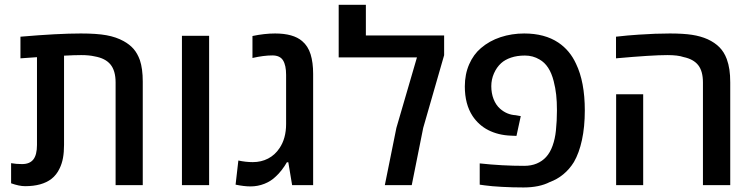

<svg xmlns="http://www.w3.org/2000/svg" viewBox="-20 -782 3183 811"><path d="M26.9 -7.8V-92.8Q48.3 -88.9 73.2 -88.9Q105.5 -88.9 120.8 -108.4Q136.2 -127.9 136.2 -169.9V-540.5L66.4 -535.6V-627Q224.6 -640.6 321.3 -640.6Q388.7 -640.6 429.9 -633.1Q471.2 -625.5 502 -608.4Q527.8 -594.2 544.2 -575.4Q560.5 -556.6 570.8 -528.3Q583 -492.2 583 -437.5V0H468.3V-433.6Q468.3 -483.4 446.5 -509.8Q424.8 -536.1 379.4 -543.9Q356.4 -549.3 322.8 -549.3Q294.4 -549.3 250.5 -546.9V-169.9Q250.5 -139.2 246.1 -115Q241.7 -90.8 231.9 -70.8Q219.2 -43.5 197.3 -26.4Q157.2 4.4 85.9 4.4Q61 4.4 26.9 -7.8Z M748.5 -630.9H863.3V0H748.5Z M975.1 -2 986.8 -104Q1018.1 -97.2 1047.9 -97.2Q1083.5 -97.2 1112.5 -112.3Q1141.6 -127.4 1160.6 -156.2Q1188.5 -197.3 1188.5 -258.3V-465.8Q1188.5 -506.3 1175.5 -527.1Q1162.6 -547.9 1130.4 -547.9Q1093.8 -547.9 1046.4 -537.1V-629.9Q1097.2 -640.6 1142.1 -640.6Q1218.8 -640.6 1256.3 -608.4Q1281.2 -587.4 1292 -552.5Q1302.7 -517.6 1302.7 -470.2V0H1213.9L1197.8 -96.7H1191.9Q1182.6 -80.1 1169.4 -63.2Q1156.2 -46.4 1144.5 -36.1Q1124.5 -16.6 1096.7 -5.6Q1068.8 5.4 1038.1 5.4Q1011.2 5.4 975.1 -2Z M1654.3 -241.7 1741.2 -539.6H1410.6V-761.7H1525.4V-632.3H1856V-548.8L1767.6 -241.7L1719.2 0H1605.5Z M2027.8 1 2006.3 -2V-91.8Q2101.1 -81.5 2194.3 -81.5Q2224.1 -81.5 2247.3 -91.3Q2270.5 -101.1 2286.6 -118.7Q2303.7 -137.2 2314.2 -166.7Q2324.7 -196.3 2328.1 -230Q2332.5 -271 2332.5 -315.4Q2332.5 -353.5 2329.3 -381.8Q2326.2 -410.2 2318.8 -439Q2301.8 -506.8 2258.8 -530.8Q2231 -547.4 2197.3 -547.4Q2164.1 -547.4 2138.4 -538.6Q2112.8 -529.8 2096.7 -515.1Q2077.6 -497.6 2066.4 -471.9Q2055.2 -446.3 2055.2 -418Q2055.2 -388.2 2064.9 -363.3Q2074.7 -338.4 2092.3 -322.8Q2121.1 -297.4 2157.7 -295.4L2179.7 -291.5L2161.6 -208L2138.2 -209Q2084.5 -210.9 2041.5 -232.9Q2001.5 -253.9 1976.1 -292Q1943.4 -341.8 1943.4 -417Q1943.4 -468.3 1961.7 -510.3Q1980 -552.2 2011.2 -578.6Q2046.9 -609.4 2094.2 -625Q2141.6 -640.6 2194.3 -640.6Q2280.8 -640.6 2338.4 -602.1Q2387.2 -569.3 2413.1 -512.7Q2450.2 -436 2450.2 -315.4Q2450.2 -246.1 2438.2 -190.9Q2426.3 -135.7 2404.3 -97.7Q2385.7 -67.4 2359.6 -45.9Q2333.5 -24.4 2302.7 -13.2Q2258.3 9.8 2191.4 9.8Q2145 9.8 2100.1 7.3Q2055.2 4.9 2027.8 1Z M2867.2 -541Q2843.3 -549.3 2798.8 -549.3Q2733.9 -549.3 2582 -535.6V-627Q2631.8 -632.8 2678.2 -635.7Q2750 -640.6 2809.6 -640.6Q2865.7 -640.6 2902.6 -635Q2939.5 -629.4 2969.2 -616.2Q2999.5 -602.1 3019 -582.3Q3038.6 -562.5 3049.8 -532.7Q3057.6 -511.2 3061 -487.8Q3064.5 -464.4 3064.5 -433.6V0H2949.2V-433.6Q2949.2 -481.4 2929.2 -506.8Q2909.2 -532.2 2867.2 -541ZM2582.5 -383.8H2696.8V0H2582.5Z"/></svg>

Font: Viking Open Sans Light
Style: Bold
Weight: 600
Foundry: Ascender Corporation
Version: Version 2.001